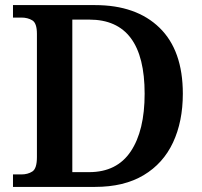

<svg xmlns="http://www.w3.org/2000/svg" viewBox="-20 -734 794 754"><path d="M31 0V-49H64Q89 -49 107 -60.5Q125 -72 125 -117V-601Q125 -643 107 -654Q89 -665 64 -665H31V-714H353Q515 -714 606.5 -625Q698 -536 698 -366Q698 -257 659.5 -174.5Q621 -92 544 -46Q467 0 353 0ZM330 -58Q439 -58 493.5 -139.5Q548 -221 548 -366Q548 -657 331 -657H264V-58Z"/></svg>

Font: Noto Serif Tibetan SemiBold
Style: Regular
Weight: 600
Designer: Monotype Design Team
Foundry: Monotype Imaging Inc.
Version: Version 2.103; ttfautohint (v1.8.4.7-5d5b)